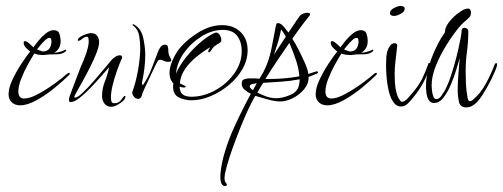

<svg xmlns="http://www.w3.org/2000/svg" viewBox="-20 -347 1700 649"><path d="M48 9Q31 9 20 -1Q9 -11 9 -28Q9 -50 22 -77.5Q35 -105 52 -131Q69 -157 82 -173Q75 -178 67.5 -186Q60 -194 60 -202Q60 -208 65 -208Q70 -208 79.5 -199.5Q89 -191 93 -187Q100 -197 111 -210.5Q122 -224 135.5 -234.5Q149 -245 162 -245Q177 -245 181 -232.5Q185 -220 185 -209Q185 -181 163 -169Q179 -169 197 -177Q199 -179 202 -179Q204 -179 204 -177Q204 -175 202.5 -174Q201 -173 199 -171Q189 -164 174 -163.5Q159 -163 147 -163Q143 -163 137.5 -162Q132 -161 127 -161Q119 -161 111.5 -162Q104 -163 96 -166Q87 -152 74 -128.5Q61 -105 51.5 -80.5Q42 -56 42 -38Q42 -14 62 -14Q81 -14 109.5 -29.5Q138 -45 165.5 -65Q193 -85 207 -98Q209 -99 210.5 -100Q212 -101 213 -101Q216 -101 216 -98Q216 -96 213 -93Q196 -76 166.5 -51.5Q137 -27 105 -9Q73 9 48 9ZM125 -173Q140 -173 147 -183Q154 -193 154 -207Q154 -210 153 -214.5Q152 -219 147 -219Q141 -219 132.5 -211Q124 -203 116.5 -194Q109 -185 105 -180Q107 -179 115 -176Q123 -173 125 -173Z M357 14Q341 14 333 3Q325 -8 325 -22Q325 -48 334.5 -71.5Q344 -95 349 -120Q340 -110 323.5 -91Q307 -72 287.5 -51.5Q268 -31 249.5 -16.5Q231 -2 219 -2Q213 -2 213 -9Q213 -15 215.5 -22Q218 -29 220 -34Q228 -56 236.5 -78Q245 -100 253 -121Q258 -132 263 -144Q268 -156 272 -168Q275 -177 277.5 -188Q280 -199 280 -209Q280 -212 279 -217.5Q278 -223 273 -223Q267 -223 258.5 -216Q250 -209 245 -209Q243 -209 243 -211Q243 -217 251.5 -222.5Q260 -228 271 -231.5Q282 -235 287 -235Q301 -235 308 -226.5Q315 -218 315 -204Q315 -191 306.5 -169Q298 -147 285.5 -122Q273 -97 260.5 -74.5Q248 -52 239.5 -37Q231 -22 231 -20Q231 -17 234 -17Q242 -17 259.5 -33.5Q277 -50 297 -73Q317 -96 333.5 -116Q350 -136 356 -143Q361 -149 369 -154.5Q377 -160 385 -160Q393 -160 393 -153Q393 -149 389 -143Q382 -127 374 -104Q366 -81 360.5 -58Q355 -35 355 -18Q355 -11 356.5 -4.5Q358 2 367 2Q382 2 390.5 -10.5Q399 -23 402 -23Q404 -23 404 -21Q404 -13 395 -5Q386 3 375 8.5Q364 14 357 14Z M446 -13Q439 -13 433 -20Q427 -27 427 -34Q427 -37 429 -41Q440 -72 447 -112.5Q454 -153 454 -185Q454 -204 450.5 -225.5Q447 -247 431 -260Q428 -260 428 -264Q428 -265 430 -265Q433 -265 435 -263Q458 -249 464.5 -217.5Q471 -186 471 -162Q471 -139 468 -115Q465 -91 460 -68V-63Q460 -63 460.5 -61.5Q461 -60 462 -60Q464 -60 465 -62Q466 -64 467 -65Q482 -88 492.5 -115.5Q503 -143 513 -169Q515 -177 521.5 -186.5Q528 -196 538 -196Q546 -196 547.5 -188.5Q549 -181 549 -176Q549 -164 554 -155Q559 -146 559 -143Q559 -139 554 -138.5Q549 -138 547 -138Q540 -138 533.5 -141.5Q527 -145 520 -145Q517 -145 514 -142Q508 -132 503 -121Q498 -110 493 -100Q486 -84 477.5 -67Q469 -50 462 -33Q460 -27 458.5 -21.5Q457 -16 450 -13Z M627 -8Q605 -8 585 -17.5Q565 -27 565 -54Q565 -57 565.5 -60Q566 -63 566 -65Q553 -78 553 -100Q553 -121 564.5 -146Q576 -171 590 -187Q615 -216 653.5 -239Q692 -262 731 -262Q769 -262 793 -239Q817 -216 817 -177Q817 -144 799.5 -113.5Q782 -83 753.5 -59.5Q725 -36 692 -22Q659 -8 627 -8ZM627 -20Q667 -20 706 -41Q745 -62 771 -97.5Q797 -133 797 -174Q797 -206 781.5 -226Q766 -246 733 -246Q697 -246 661.5 -224Q626 -202 602 -168.5Q578 -135 575 -98Q585 -123 607 -151Q629 -179 656 -202.5Q683 -226 706 -236Q708 -236 708.5 -236.5Q709 -237 710 -237Q718 -237 723 -228.5Q728 -220 728 -213V-209Q728 -207 724 -203Q712 -196 705.5 -191Q699 -186 691 -173Q688 -170 687 -170Q684 -170 684 -174Q684 -177 686.5 -180.5Q689 -184 690 -187Q669 -175 646 -156.5Q623 -138 606.5 -115Q590 -92 588 -65Q590 -64 599 -60Q608 -56 608 -54Q608 -53 606 -52Q604 -51 603 -51Q599 -51 595 -52Q591 -53 587 -54Q588 -35 598 -27.5Q608 -20 627 -20Z M741 282Q723 282 725 243Q728 206 740.5 165Q753 124 770.5 85.5Q788 47 803.5 16.5Q819 -14 828 -30Q817 -35 807 -43.5Q797 -52 797 -65Q797 -76 805.5 -79Q814 -82 822 -82Q831 -82 839.5 -82Q848 -82 857 -81Q861 -88 865.5 -95Q870 -102 873 -109Q889 -141 897 -180Q905 -219 911 -253Q912 -257 913.5 -263Q915 -269 919 -269Q929 -269 939.5 -256.5Q950 -244 955 -237Q958 -241 966.5 -254Q975 -267 984 -280Q993 -293 995 -295Q999 -299 1006.5 -301.5Q1014 -304 1019 -304Q1021 -304 1024.5 -303Q1028 -302 1028 -298Q1028 -296 1026 -294Q1022 -288 1017 -282Q1012 -276 1008 -271Q998 -258 988 -244Q978 -230 968 -216Q976 -205 988 -181.5Q1000 -158 1010.5 -134.5Q1021 -111 1022 -97Q1026 -98 1037.5 -102Q1049 -106 1050 -106Q1055 -106 1055 -102Q1055 -99 1041 -94Q1027 -89 1023 -87Q1024 -65 1008.5 -46Q993 -27 970.5 -15.5Q948 -4 927 -4Q910 -4 884.5 -11Q859 -18 843 -23Q833 -7 819.5 22Q806 51 792 86Q778 121 766 154.5Q754 188 746.5 215Q739 242 739 254Q739 266 743 270.5Q747 275 747 276Q747 282 741 282ZM906 -162 946 -223Q942 -230 938.5 -236Q935 -242 930 -247Q926 -225 919.5 -204Q913 -183 906 -162ZM877 -80H891Q943 -80 992 -89Q990 -116 979.5 -146.5Q969 -177 958 -202Q937 -172 917 -142Q897 -112 877 -80ZM914 -15Q935 -15 961 -26Q987 -37 991 -61Q992 -66 992.5 -70.5Q993 -75 993 -79Q962 -73 931.5 -71Q901 -69 870 -67Q864 -59 859.5 -50.5Q855 -42 850 -34Q865 -26 881.5 -20.5Q898 -15 914 -15ZM835 -42 848 -66Q844 -65 834 -63Q824 -61 824 -55Q824 -51 828.5 -47.5Q833 -44 835 -42Z M1086 9Q1069 9 1058 -1Q1047 -11 1047 -28Q1047 -50 1060 -77.5Q1073 -105 1090 -131Q1107 -157 1120 -173Q1113 -178 1105.5 -186Q1098 -194 1098 -202Q1098 -208 1103 -208Q1108 -208 1117.5 -199.5Q1127 -191 1131 -187Q1138 -197 1149 -210.5Q1160 -224 1173.5 -234.5Q1187 -245 1200 -245Q1215 -245 1219 -232.5Q1223 -220 1223 -209Q1223 -181 1201 -169Q1217 -169 1235 -177Q1237 -179 1240 -179Q1242 -179 1242 -177Q1242 -175 1240.5 -174Q1239 -173 1237 -171Q1227 -164 1212 -163.5Q1197 -163 1185 -163Q1181 -163 1175.5 -162Q1170 -161 1165 -161Q1157 -161 1149.5 -162Q1142 -163 1134 -166Q1125 -152 1112 -128.5Q1099 -105 1089.5 -80.5Q1080 -56 1080 -38Q1080 -14 1100 -14Q1119 -14 1147.5 -29.5Q1176 -45 1203.5 -65Q1231 -85 1245 -98Q1247 -99 1248.5 -100Q1250 -101 1251 -101Q1254 -101 1254 -98Q1254 -96 1251 -93Q1234 -76 1204.5 -51.5Q1175 -27 1143 -9Q1111 9 1086 9ZM1163 -173Q1178 -173 1185 -183Q1192 -193 1192 -207Q1192 -210 1191 -214.5Q1190 -219 1185 -219Q1179 -219 1170.5 -211Q1162 -203 1154.5 -194Q1147 -185 1143 -180Q1145 -179 1153 -176Q1161 -173 1163 -173Z M1312 -293Q1308 -293 1303 -295Q1298 -297 1298 -302Q1298 -313 1312 -320Q1326 -327 1334 -327Q1339 -327 1343.5 -325Q1348 -323 1348 -318Q1348 -307 1334 -300Q1320 -293 1312 -293ZM1336 13Q1319 13 1308.5 -3.5Q1298 -20 1293 -43.5Q1288 -67 1286.5 -89Q1285 -111 1285 -123Q1285 -136 1285.5 -148.5Q1286 -161 1289 -173Q1291 -181 1297.5 -191Q1304 -201 1314 -201Q1323 -201 1323 -191L1322 -187Q1320 -165 1317 -142Q1314 -119 1314 -96Q1314 -85 1315 -67Q1316 -49 1320.5 -32.5Q1325 -16 1333 -7Q1335 -3 1339 -3Q1348 -3 1359.5 -16Q1371 -29 1376 -35Q1396 -59 1406.5 -80Q1417 -101 1427 -129Q1427 -134 1432 -134Q1435 -134 1435 -129Q1435 -128 1434.5 -127.5Q1434 -127 1434 -125Q1417 -66 1378 -19Q1371 -10 1360 1.5Q1349 13 1336 13Z M1556 16Q1535 16 1531 -4Q1527 -24 1527 -40Q1527 -68 1529.5 -95.5Q1532 -123 1534 -151Q1530 -137 1522.5 -112Q1515 -87 1504 -61Q1493 -35 1479 -17Q1465 1 1447 1Q1435 1 1429 -9Q1423 -19 1421.5 -32.5Q1420 -46 1420 -54Q1420 -101 1439 -151Q1458 -201 1484 -238Q1484 -253 1495.5 -269Q1507 -285 1523 -298Q1539 -311 1551 -316Q1557 -318 1562 -318Q1567 -318 1569.5 -314Q1572 -310 1572 -305Q1572 -301 1571 -296.5Q1570 -292 1567 -289Q1558 -280 1549.5 -273Q1541 -266 1532 -255Q1512 -231 1490.5 -197Q1469 -163 1454 -126.5Q1439 -90 1439 -58Q1439 -54 1440 -42.5Q1441 -31 1444.5 -21.5Q1448 -12 1455 -12Q1464 -12 1471.5 -22.5Q1479 -33 1483 -40Q1494 -60 1504 -90Q1514 -120 1522 -151Q1530 -182 1534 -204Q1536 -211 1537 -217.5Q1538 -224 1539 -231Q1540 -234 1540 -238.5Q1540 -243 1541 -247Q1543 -253 1550 -253Q1555 -253 1559 -250Q1563 -247 1563 -242V-240Q1563 -206 1558.5 -173Q1554 -140 1554 -105Q1554 -85 1555 -63Q1556 -41 1560 -20Q1560 -17 1562 -11Q1564 -5 1569 -5Q1572 -5 1575.5 -7.5Q1579 -10 1580 -11Q1605 -32 1623 -65.5Q1641 -99 1652 -129Q1655 -134 1657 -134Q1660 -134 1660 -129V-125Q1655 -108 1641 -79.5Q1627 -51 1610.5 -25.5Q1594 0 1579 9Q1569 16 1556 16Z"/></svg>

Font: Sassy Frass
Style: Regular
Weight: 400
Designer: Robert E. Leuschke
Foundry: Robert E. Leuschke
Version: Version 1.010; ttfautohint (v1.8.3)